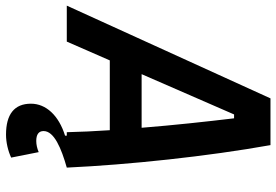

<svg xmlns="http://www.w3.org/2000/svg" viewBox="-192 -570 941 654"><g transform="rotate(90 279.0 -243.5)"><path d="M411.1 207C437.5 207 466.3 200.2 489.3 189.5L470.7 95.7C458 101.1 444.8 104 432.6 104C410.6 104 398.9 95.7 398.9 79.1C398.9 43 458 18.6 523.4 0C513.7 -210.9 484.9 -481 446.8 -693.8H287.6L-28.3 0H94.2L158.2 -146.5H396C399.4 -94.7 401.9 -45.4 402.8 0H414.6V5.9C345.7 27.3 305.7 70.8 305.7 122.1C305.7 178.7 341.8 207 411.1 207ZM205.1 -254.9 342.3 -569.8H355.5C366.7 -476.6 378.9 -364.7 387.7 -254.9Z"/></g></svg>

Font: Cascadia Code SemiBold
Style: Italic
Weight: 600
Italic angle: -10°
Monospace: yes
Designer: Aaron Bell
Foundry: Saja Typeworks
Version: Version 2404.023